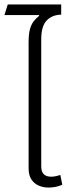

<svg xmlns="http://www.w3.org/2000/svg" viewBox="-27 -836 323 866"><path d="M102 -448V-644Q102 -682 108 -704Q114 -726 125 -740Q136 -754 150 -765L149 -768H-7L8 -816H249V-770Q208 -769 183.5 -743.5Q159 -718 159 -659V-448ZM192 10Q169 10 148.5 1.5Q128 -7 115 -26Q102 -45 102 -78V-548H159V-86Q159 -61 170.5 -50Q182 -39 204 -39Q214 -39 225.5 -41.5Q237 -44 245 -47L254 -3Q239 4 223 7Q207 10 192 10Z"/></svg>

Font: Noto Sans Thai Light
Style: Regular
Weight: 300
Designer: Monotype Design Team
Foundry: Monotype Imaging Inc.
Version: Version 2.001